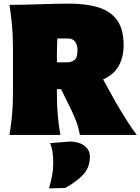

<svg xmlns="http://www.w3.org/2000/svg" viewBox="-20 -740 770 1053"><path d="M32 0Q41 -55.5 46 -108.2Q51 -161 51 -229V-474Q51 -545.5 46 -600.5Q41 -655.5 32 -713Q77.5 -713 133.5 -714.8Q189.5 -716.5 248.2 -718.2Q307 -720 360 -720Q453.5 -720 520.2 -699.2Q587 -678.5 622.5 -629Q658 -579.5 658 -493Q658 -425.5 630.2 -377.2Q602.5 -329 545.5 -304.5L597 -211Q615.5 -177 639 -138Q662.5 -99 686.2 -62.5Q710 -26 730 0H418Q410.5 -42 397.2 -76.2Q384 -110.5 369 -141L315 -251H292V-229Q292 -161 296.8 -108.2Q301.5 -55.5 311 0ZM353 -529H294.5Q292 -485.5 292 -434V-398H348Q370.5 -398 387.8 -410.5Q405 -423 405 -464Q405 -495 391.5 -512Q378 -529 353 -529ZM249 293Q259.5 254.5 265.8 222.8Q272 191 272 156Q272 128 268.8 100.2Q265.5 72.5 255 45L367 36Q419 39 446 61.5Q473 84 473 120Q473 180 434.2 219.8Q395.5 259.5 337 291Z"/></svg>

Font: Commissioner Flair Black
Style: Regular
Weight: 900
Designer: Kostas Bartsokas
Foundry: Kostas Bartsokas
Version: Version 1.000; ttfautohint (v1.8.3)